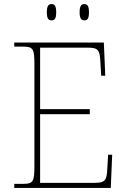

<svg xmlns="http://www.w3.org/2000/svg" viewBox="-20 -923 625 943"><path d="M394 -823C409 -823 417 -831 417 -863C417 -894 409 -903 394 -903C380 -903 371 -894 371 -863C371 -831 380 -823 394 -823ZM233 -823C248 -823 256 -831 256 -863C256 -894 248 -903 233 -903C219 -903 210 -894 210 -863C210 -831 219 -823 233 -823ZM50 0H524L531 -163H511L507 -94C504 -39 498 -25 446 -25H177V-362H421V-387H177V-689H412C464 -689 470 -675 473 -620L477 -551H497L490 -714H50V-694H93C143 -694 149 -683 149 -606V-108C149 -31 143 -20 93 -20H50Z"/></svg>

Font: Noto Serif Gurmukhi Thin
Style: Regular
Weight: 100
Designer: Vaibhav Singh and the Monotype Design Team
Foundry: Monotype Imaging Inc.
Version: Version 2.004